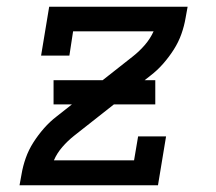

<svg xmlns="http://www.w3.org/2000/svg" viewBox="-20 -550 640 570"><path d="M38 0 44 -33Q48 -57 56.5 -81Q65 -105 79 -127Q93 -149 110.5 -169Q128 -189 149 -205L375 -383Q394 -398 410 -416.5Q426 -435 436 -457H197L186 -385H102L126 -530H537L531 -497Q527 -473 518.5 -449Q510 -425 496 -403Q482 -381 464.5 -361Q447 -341 426 -325L200 -147Q181 -132 165 -113.5Q149 -95 140 -74H378L390 -145H473L449 0ZM441 -240H139V-312H441Z"/></svg>

Font: Iosevka Curly Slab Extended
Style: Italic
Weight: 400
Width: 7
Italic angle: -9°
Monospace: yes
Designer: Belleve Invis
Foundry: Belleve Invis
Version: Version 11.1.0; ttfautohint (v1.8.3)